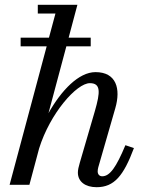

<svg xmlns="http://www.w3.org/2000/svg" viewBox="-20 -770 603 800"><path d="M375.5 -308 312.5 -92C307.5 -75.5 304.5 -61.5 304.5 -51C304.5 -13 335.5 10 382.5 10C456 10 495 -38 538 -153L502.5 -165C464.5 -74 438 -35.5 406 -35.5C393.5 -35.5 387 -44.5 387 -56C387 -61 388 -68 389.5 -73L460.5 -319.5C484 -400.5 464.5 -469.5 378 -469.5C308 -469.5 235.5 -393.5 182 -298.5L256.5 -577H358V-613H266L302.5 -750H137.5V-713.5H211L184 -613H66V-577H174.5L20 0H102.5L143 -151.5C188.5 -297.5 299 -423.5 354.5 -423.5C400.5 -423.5 398 -386 375.5 -308Z"/></svg>

Font: Bodoni* 06pt
Style: Italic
Weight: 400
Italic angle: -13°
Version: Version 2.3